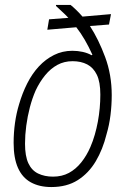

<svg xmlns="http://www.w3.org/2000/svg" viewBox="-20 -743 505 775"><path d="M187 12Q139 12 104.5 -7Q70 -26 52.5 -65.5Q35 -105 35 -166Q35 -207 40.5 -246.5Q46 -286 57 -322Q70 -367 90 -406.5Q110 -446 137 -475Q164 -504 198 -521Q232 -538 272 -538Q294 -538 314 -533.5Q334 -529 350 -520L353 -522Q338 -555 322 -582.5Q306 -610 288 -633L171 -623L178 -665L256 -671Q242 -686 229 -697.5Q216 -709 206 -719V-723H265Q275 -715 287.5 -703Q300 -691 313 -676L428 -686L420 -644L343 -638Q378 -584 404.5 -512.5Q431 -441 431 -359Q431 -319 426 -278.5Q421 -238 410 -201Q395 -140 366.5 -92Q338 -44 294 -16Q250 12 187 12ZM194 -30Q230 -30 258 -45Q286 -60 308 -87.5Q330 -115 345 -150Q355 -173 362.5 -199Q370 -225 375 -252Q380 -279 382.5 -306.5Q385 -334 385 -361Q385 -412 371 -441Q357 -470 332 -483Q307 -496 273 -496Q239 -496 211.5 -481Q184 -466 162 -439Q140 -412 124 -378Q110 -346 100.5 -309.5Q91 -273 86 -235.5Q81 -198 81 -163Q81 -113 94.5 -84Q108 -55 134 -42.5Q160 -30 194 -30Z"/></svg>

Font: Archivo SemiCondensed Thin
Style: Italic
Weight: 250
Width: 4
Italic angle: -10°
Designer: Hector Gatti
Foundry: Omnibus-Type
Version: Version 2.001